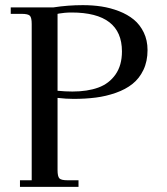

<svg xmlns="http://www.w3.org/2000/svg" viewBox="-20 -731 652 751"><path d="M22 -676.8V-702.1H189Q245.6 -710.9 304.2 -710.9Q342.3 -710.9 377.2 -705.6Q412.1 -700.2 445.6 -687.3Q479 -674.3 503.2 -654.5Q527.3 -634.8 542.2 -604.2Q557.1 -573.7 557.1 -535.2Q557.1 -491.2 541 -457.5Q524.9 -423.8 498 -402.6Q471.2 -381.3 433.1 -367.9Q395 -354.5 355 -349.4Q314.9 -344.2 268.1 -344.2Q238.3 -344.2 205.1 -348.1V-65.9Q205.1 -41 212.2 -33.4Q219.2 -25.9 244.1 -25.9H287.1V0H58.1V-25.9H104V-637.2Q104 -662.1 96.9 -669.4Q89.8 -676.8 64.9 -676.8ZM205.1 -376Q235.4 -373 263.2 -373Q321.8 -373 364.3 -388.4Q406.7 -403.8 431.9 -439.7Q457 -475.6 457 -529.8Q457 -682.1 259.8 -682.1Q246.6 -682.1 232.9 -680.9Q219.2 -679.7 211.9 -678.2L205.1 -676.8Z"/></svg>

Font: Dihjauti S
Style: Bold
Weight: 700
Designer: T. Christopher White
Version: Version 3.0.0